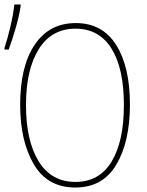

<svg xmlns="http://www.w3.org/2000/svg" viewBox="-35 -827 655 857"><path d="M55 -360Q55 -531 120 -627.5Q185 -724 303 -724Q422 -724 483.5 -626.5Q545 -529 545 -360Q545 -195 484.5 -92.5Q424 10 301 10Q177 10 116 -93.5Q55 -197 55 -360ZM518 -358Q518 -522 462.5 -610.5Q407 -699 302 -699Q195 -699 138 -607.5Q81 -516 81 -358Q81 -199 137.5 -107Q194 -15 302 -15Q408 -15 463 -105.5Q518 -196 518 -358ZM-15 -613Q-1 -655 11.5 -708.5Q24 -762 29 -807H57V-799Q51 -757 35.5 -703.5Q20 -650 4 -606H-15Z"/></svg>

Font: Noto Sans Mono UI Thin
Style: Regular
Weight: 250
Monospace: yes
Designer: Monotype Design team
Foundry: Monotype Imaging Inc.
Version: Version 1.000